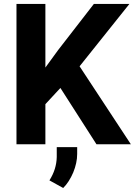

<svg xmlns="http://www.w3.org/2000/svg" viewBox="-20 -731 683 973"><path d="M468.8 0H643.1L383.3 -395L635.7 -710.9H455.6L274.4 -477.1L210 -388.7V-710.9H63.5V0H210V-203.1L286.1 -285.2ZM300.3 221.7C320.3 201.7 337.4 175.3 351.1 143.1C364.3 110.8 371.1 79.6 371.1 49.3V14.6H267.6V64.9C266.6 106.4 254.4 145.5 230.5 183.1Z"/></svg>

Font: Roboto
Style: Bold
Weight: 700
Designer: Google
Version: Version 2.137; 2017